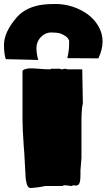

<svg xmlns="http://www.w3.org/2000/svg" viewBox="-58 -931 535 964"><path d="M73 -23Q70 -38 70 -50Q70 -66 69 -70Q68 -99 64 -162L61 -200Q55 -288 55 -330V-573Q55 -581 73 -585Q83 -588 101 -588Q113 -588 127 -586.5Q141 -585 148 -585Q163 -583 195 -583L199 -586H243Q246 -583 250 -583H254Q255 -584 259 -584Q261 -585 265 -585Q266 -586 267 -586Q268 -586 268 -586Q271 -586 275 -584.5Q279 -583 281 -583H355L358 -411Q358 -410 356.5 -404.5Q355 -399 354 -390Q351 -354 351 -333V-138L348 -100Q345 -75 346 -59Q346 -38 344.5 -25.5Q343 -13 338 -6Q332 1 319 1L318 0L315 -1Q313 -1 313 0H308Q302 2 301 3Q296 3 278 0L264 -1Q259 -1 258 3H183H169L143 8L119 11L96 13Q78 13 73 -23ZM-29 -634Q-38 -661 -38 -706Q-38 -770 27 -845Q62 -884 119 -900Q154 -911 221 -911Q266 -911 308 -897Q350 -883 384 -858Q418 -832 437.5 -797Q457 -762 457 -723Q457 -683 436 -638L280 -639Q289 -677 289 -708V-729Q289 -729 287.5 -730.5Q286 -732 285 -735Q279 -749 245 -763Q227 -768 199 -768Q170 -768 147 -745Q125 -721 125 -690Q125 -661 134 -630Z"/></svg>

Font: Sigmar One
Style: Regular
Weight: 400
Designer: Vernon Adams
Foundry: Vernon Adams
Version: Version 2.000